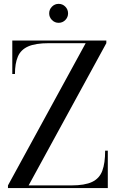

<svg xmlns="http://www.w3.org/2000/svg" viewBox="-20 -956 607 976"><path d="M230 -888Q230 -908 244.2 -922.2Q258.4 -936.4 278 -936.4Q298 -936.4 312 -922.2Q326 -908 326 -888Q326 -868.4 312 -854.2Q298 -840 278 -840Q258.4 -840 244.2 -854.2Q230 -868.4 230 -888ZM42.5 -750H520.5V-736.5L125.5 -13.5H342.5Q411 -13.5 448.2 -31.2Q485.5 -49 500 -87.8Q514.5 -126.5 514.5 -190H528V0H20.5V-13.5L415.5 -736.5H228.5Q160 -736.5 122.8 -719.8Q85.5 -703 70.8 -668.2Q56 -633.5 56 -580H42.5Z"/></svg>

Font: Bodoni* 16
Style: Regular
Weight: 400
Version: Version 2.2